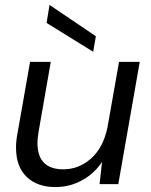

<svg xmlns="http://www.w3.org/2000/svg" viewBox="-20 -747 613 779"><path d="M547 -496 460 0H384L394 -90Q362 -42 312 -15Q262 12 205 12Q131 12 88 -29.5Q45 -71 45 -148Q45 -162 46.5 -176.5Q48 -191 51 -206L102 -496H186L137 -215Q135 -202 133.5 -190Q132 -178 132 -167Q132 -60 237 -60Q300 -60 349.5 -104Q399 -148 416 -230L463 -496ZM358 -537 169 -654 181 -727 369 -600Z"/></svg>

Font: DeepMind Sans
Style: Italic
Weight: 400
Italic angle: -10°
Designer: Jonny Pinhorn / Modifications: Colophon Foundry
Foundry: Colophon Foundry
Version: Version 1.002; ttfautohint (v1.8.2)